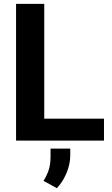

<svg xmlns="http://www.w3.org/2000/svg" viewBox="-20 -731 581 998"><path d="M520.5 -114.3V0H63.5V-710.9H210V-114.3ZM345.2 41.5V76.7Q345.2 122.6 325.2 169.7Q305.2 216.8 275.4 247.1L206.1 209Q223.1 182.6 232.9 153.6Q242.7 124.5 242.7 83.5V41.5Z"/></svg>

Font: Vazirmatn UI
Style: Bold
Weight: 700
Designer: Saber Rastikerdar
Foundry: Saber Rastikerdar
Version: Version 33.003